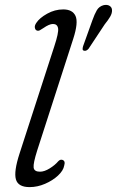

<svg xmlns="http://www.w3.org/2000/svg" viewBox="-20 -756 478 785"><path d="M279.5 -597.5 132 -140.5Q115.5 -88.5 117.5 -71.2Q119.5 -54 143.5 -54Q161.5 -54 183.2 -67.5Q205 -81 218 -96.5Q226 -105 234.5 -102.5Q248.5 -98.5 242.5 -79Q239 -58.5 217.2 -38.2Q195.5 -18 164.2 -4.5Q133 9 101 9Q54 9 45 -22.8Q36 -54.5 60 -128.5L202 -566.5Q220.5 -622.5 217.5 -640.2Q214.5 -658 196.5 -658Q181.5 -658 157 -641Q150 -636 142.8 -632.2Q135.5 -628.5 129 -632Q124 -634.5 122.5 -643Q121 -651.5 128.5 -662.5Q141.5 -682.5 172.8 -700Q204 -717.5 238.5 -717.5Q276.5 -717.5 288.8 -690.8Q301 -664 279.5 -597.5ZM357.5 -672.5Q366.5 -698 375.8 -714Q385 -730 404 -735Q419 -738 428.5 -731.8Q438 -725.5 438 -714Q438.5 -701.5 430.2 -687.5Q422 -673.5 408.5 -657L342 -556.5Q332 -545.5 322.5 -549Q317.5 -550.5 317.8 -556.2Q318 -562 320 -568Z"/></svg>

Font: Fraunces 9pt S100 Light
Style: Italic
Weight: 300
Italic angle: -16°
Version: Version 1.000; ttfautohint (v1.8.3)